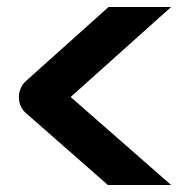

<svg xmlns="http://www.w3.org/2000/svg" viewBox="-20 -632 565 556"><path d="M475.6 -611.8 184.6 -351.1 475.6 -96.2H292.5L56.6 -303.2Q34.7 -321.3 34.7 -351.1Q34.7 -364.7 40.3 -377Q45.9 -389.2 55.7 -397.9L294.4 -611.8Z"/></svg>

Font: Audiowide
Style: Regular
Weight: 400
Designer: Astigmatic (AOETI)
Foundry: Astigmatic (AOETI)
Version: Version 1.002